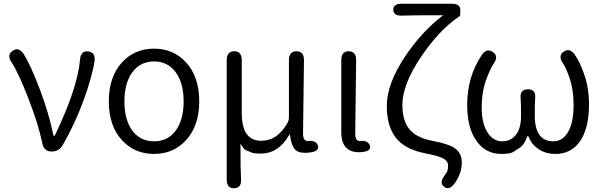

<svg xmlns="http://www.w3.org/2000/svg" viewBox="-20 -816 3251 1034"><path d="M258 0Q217 0 208 -44Q186 -150 132 -288Q77 -429 42 -481Q15 -521 49 -543Q82 -565 108 -524Q144 -468 196 -331Q244 -203 267 -90Q269 -83 271.5 -83Q274 -83 278 -92Q398 -343 411 -495Q415 -544 456 -539Q496 -534 489 -486Q476 -401 428 -270Q381 -144 318 -35Q298 0 258 0Z M637 -61Q566 -138 566 -270Q566 -402 637 -480Q705 -554 809.5 -554Q914 -554 982 -480Q1053 -402 1053 -270.5Q1053 -139 982 -61Q914 13 809.5 13Q705 13 637 -61ZM692.5 -113Q735 -55 809.5 -55Q884 -55 926.5 -113Q969 -171 969 -269.5Q969 -368 926.5 -426.5Q884 -485 809.5 -485Q735 -485 692.5 -426.5Q650 -368 650 -269.5Q650 -171 692.5 -113Z M1241 198Q1201 199 1201 150V-492Q1201 -540 1242 -540Q1282 -540 1282 -492V-207Q1282 -58 1386 -58Q1429 -58 1460 -78Q1499 -103 1527 -152Q1536 -167 1536 -185V-492Q1536 -540 1577 -540Q1618 -539 1617 -491L1612 -98Q1612 -55 1638 -57Q1683 -61 1692 -32Q1701 -2 1651 5Q1589 13 1568 -12Q1547 -37 1542 -89Q1541 -94 1538 -90Q1480 11 1385 11Q1347 11 1335 5.5Q1323 0 1301 -9Q1293 -12 1277 -40Q1275 -44 1275 -39Q1275 99 1278 148Q1282 196 1241 198Z M1818 -104V-492Q1818 -540 1858 -540Q1899 -539 1898 -491L1893 -98Q1893 -55 1918 -57Q1962 -61 1972 -32Q1981 -2 1930 3Q1818 13 1818 -104Z M2428 172Q2400 211 2372 190Q2344 170 2373 131Q2381 120 2387 109.5Q2393 99 2393 75.5Q2393 52 2368.5 38Q2344 24 2267 9Q2172 -10 2123 -61Q2063 -125 2063 -245.5Q2063 -366 2165 -517Q2253 -647 2363 -731Q2367 -734 2362 -734Q2187 -734 2147 -732Q2099 -729 2098 -763Q2097 -796 2145 -796H2411Q2459 -796 2459 -763Q2459 -729 2456.5 -729Q2454 -729 2441 -719Q2342 -649 2249 -512Q2147 -362 2147 -251Q2147 -157 2193 -111Q2231 -72 2313.5 -56.5Q2396 -41 2429 -18Q2467 8 2467 60Q2467 118 2428 172Z M2680 13Q2598 13 2549 -53Q2496 -123 2496 -251Q2496 -403 2574 -519Q2601 -559 2634 -536Q2667 -514 2639 -474Q2621 -448 2599 -389Q2574 -320 2574 -236Q2574 -152 2606 -102Q2636 -55 2684 -55Q2728 -55 2755 -86Q2786 -121 2786 -193Q2786 -265 2784 -285Q2778 -335 2823 -335Q2868 -335 2862 -286Q2860 -263 2860 -194Q2860 -55 2960 -55Q3009 -55 3038 -103Q3069 -154 3069 -250Q3069 -332 3048 -394Q3029 -450 3011 -476Q2984 -516 3016 -538Q3049 -560 3076 -521Q3103 -481 3125 -419Q3152 -344 3152 -254Q3152 -123 3102 -53Q3055 13 2971 13Q2922 13 2885 -10Q2844 -36 2829 -75Q2825 -84 2823 -84Q2821 -84 2817 -75Q2802 -36 2783 -23Q2763 -10 2743 3Q2727 13 2680 13Z"/></svg>

Font: Resource Han Rounded KR Normal
Style: Regular
Weight: 350
Designer: Cyano Hao (round all glyphs); Ryoko NISHIZUKA 西塚涼子 (kana, bopomofo & ideographs); Paul D. Hunt (Latin, Greek & Cyrillic)
Foundry: Cyano Hao
Version: 0.990